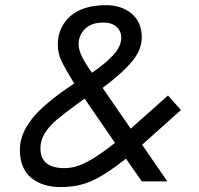

<svg xmlns="http://www.w3.org/2000/svg" viewBox="-20 -718 789 760"><path d="M642.5 0H541.2L478.8 -90Q405 -31.2 348.8 -4.4Q292.5 22.5 220 22.5Q147.5 22.5 103.1 -14.4Q58.8 -51.2 58.8 -126.2Q58.8 -187.5 107.5 -248.8Q156.2 -310 273.8 -387.5Q238.8 -445 223.8 -475.6Q208.8 -506.2 208.8 -541.2Q208.8 -610 258.1 -653.8Q307.5 -697.5 400 -697.5Q461.2 -697.5 501.2 -663.8Q541.2 -630 541.2 -570Q541.2 -522.5 504.4 -476.9Q467.5 -431.2 386.2 -370L497.5 -208.8L645 -340L696.2 -282.5L542.5 -145ZM291.2 -543.8Q291.2 -520 304.4 -493.8Q317.5 -467.5 343.8 -430Q397.5 -466.2 428.8 -500.6Q460 -535 460 -568.8Q460 -595 441.2 -611.9Q422.5 -628.8 388.8 -628.8Q342.5 -628.8 316.9 -603.8Q291.2 -578.8 291.2 -543.8ZM435 -152.5 315 -327.5 288.8 -308.8Q232.5 -267.5 204.4 -243.8Q176.2 -220 158.1 -191.9Q140 -163.8 140 -131.2Q140 -52.5 235 -52.5Q278.8 -52.5 325.6 -77.5Q372.5 -102.5 435 -152.5Z"/></svg>

Font: Cambay
Style: Italic
Weight: 400
Italic angle: -11°
Designer: Pooja Saxena
Foundry: Pooja Saxena
Version: Version 1.019;PS 001.019;hotconv 1.0.70;makeotf.lib2.5.58329